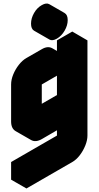

<svg xmlns="http://www.w3.org/2000/svg" viewBox="-20 -879 560 1089"><path d="M217 -90Q182 -70 156 -85Q130 -100 130 -140V-350Q130 -377 142 -406.5Q154 -436 174 -461.5Q194 -487 217 -500L303 -550Q338 -570 364 -555Q390 -540 390 -500V-600L476 -650V-110Q476 -84 464 -54Q452 -24 432.5 1.5Q413 27 390 40L130 190V90L390 -60V-290Q390 -264 378 -234Q366 -204 346 -178.5Q326 -153 303 -140ZM217 -190 390 -290V-500L217 -400ZM303 -660Q277 -645 259.5 -655Q242 -665 242 -695Q242 -725 259.5 -755Q277 -785 303 -800Q329 -815 346.5 -805Q364 -795 364 -765Q364 -735 346.5 -705Q329 -675 303 -660ZM390 -290V-60L303 -110V-340ZM390 -60 130 90 43 40 303 -110ZM130 90V190L43 140V40ZM476 -650 390 -600 303 -650 390 -700ZM390 -600V-500L303 -550V-650ZM390 -500V-290L303 -340V-550ZM390 -290 217 -190 130 -240 303 -340ZM347 -805Q329 -815 303 -800Q277 -785 259.5 -755Q242 -725 242 -695Q242 -665 260 -655L173 -705Q156 -715 156 -745Q156 -775 173 -805Q190 -835 217 -850Q243 -865 260 -855ZM364 -555Q338 -570 303 -550L217 -500Q194 -487 174 -461.5Q154 -436 142 -406.5Q130 -377 130 -350V-140Q130 -100 156 -85L69 -135Q43 -150 43 -190V-400Q43 -427 55 -456.5Q67 -486 87 -511.5Q107 -537 130 -550L217 -600Q251 -620 277 -605Z"/></svg>

Font: Nabla
Style: Regular
Weight: 400
Designer: Arthur Reinders Folmer
Foundry: Typearture
Version: Version 1.002